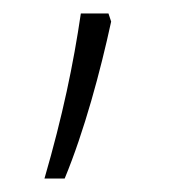

<svg xmlns="http://www.w3.org/2000/svg" viewBox="-20 -136 259 285"><path d="M46 129H76C105 59 129 -30 145 -104L141 -116H100C89 -41 73 36 46 129Z"/></svg>

Font: Noto Sans Gurmukhi UI SemiCondensed ExtraLight
Style: Regular
Weight: 200
Width: 4
Designer: Jelle Bosma - Monotype Design Team
Foundry: Monotype Imaging Inc.
Version: Version 2.004